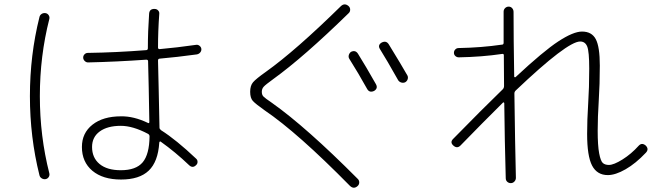

<svg xmlns="http://www.w3.org/2000/svg" viewBox="-20 -804 3040 887"><path d="M670.9 -173.8Q670.9 -181.6 664.1 -185.5Q593.8 -222.7 538.1 -222.7Q476.6 -222.7 440.9 -196.8Q405.3 -170.9 405.3 -125Q405.3 -75.2 439.9 -46.4Q474.6 -17.6 538.1 -17.6Q608.4 -17.6 639.2 -54.2Q669.9 -90.8 670.9 -173.8ZM663.1 -236.3Q669.9 -232.4 669.9 -241.2Q667 -394.5 667 -401.4Q666 -461.9 664.1 -521.5Q664.1 -528.3 655.3 -528.3Q519.5 -518.6 386.7 -515.6Q377.9 -515.6 371.1 -522.5Q364.3 -529.3 364.3 -538.1Q364.3 -546.9 370.6 -553.2Q377 -559.6 385.7 -559.6Q517.6 -561.5 654.3 -572.3Q663.1 -572.3 663.1 -581.1Q663.1 -658.2 668.9 -741.2Q670.9 -763.7 694.3 -762.7Q704.1 -762.7 710.4 -755.9Q716.8 -749 715.8 -740.2Q710 -660.2 710 -584Q710 -577.1 717.8 -577.1Q795.9 -584 884.8 -596.7Q893.6 -598.6 901.4 -592.8Q909.2 -586.9 910.2 -578.1Q911.1 -569.3 905.3 -562Q899.4 -554.7 889.6 -552.7Q796.9 -540 718.8 -533.2Q710 -533.2 710 -524.4Q711.9 -457 712.9 -400.4Q714.8 -336.9 716.8 -213.9Q716.8 -208 724.6 -202.1Q793.9 -158.2 885.7 -71.3Q892.6 -65.4 892.6 -56.2Q892.6 -46.9 885.7 -41Q870.1 -25.4 853.5 -41Q790 -101.6 722.7 -149.4Q720.7 -151.4 718.3 -149.9Q715.8 -148.4 715.8 -144.5Q710 -56.6 667 -15.6Q624 25.4 539.1 25.4Q455.1 25.4 406.7 -15.1Q358.4 -55.7 358.4 -125Q358.4 -189.5 407.2 -228Q456.1 -266.6 539.1 -266.6Q597.7 -267.6 663.1 -236.3ZM191.4 23.4Q181.6 25.4 172.9 20Q164.1 14.6 162.1 4.9Q118.2 -170.9 118.2 -359.9Q118.2 -548.8 162.1 -724.6Q164.1 -734.4 172.4 -739.7Q180.7 -745.1 191.4 -743.2Q200.2 -741.2 205.1 -733.4Q210 -725.6 208 -716.8Q164.1 -544.9 164.1 -359.9Q164.1 -174.8 208 -2.9Q210 5.9 205.1 13.7Q200.2 21.5 191.4 23.4Z M1633.8 -555.7Q1669.9 -498 1716.8 -415Q1727.5 -395.5 1708 -383.8Q1686.5 -374 1675.8 -393.6Q1635.7 -465.8 1593.8 -532.2Q1588.9 -540 1591.3 -549.3Q1593.8 -558.6 1601.6 -564.5Q1622.1 -574.2 1633.8 -555.7ZM1819.3 -433.6Q1766.6 -527.3 1735.4 -577.1Q1723.6 -595.7 1743.2 -607.4Q1764.6 -618.2 1776.4 -598.6Q1836.9 -500 1862.3 -455.1Q1866.2 -447.3 1863.3 -438Q1860.4 -428.7 1851.6 -423.8Q1842.8 -419.9 1833.5 -422.9Q1824.2 -425.8 1819.3 -433.6ZM1203.1 -293.9Q1160.2 -324.2 1147.9 -337.9Q1135.7 -351.6 1135.7 -379.9Q1135.7 -408.2 1148.9 -423.8Q1162.1 -439.5 1209 -472.7Q1345.7 -570.3 1555.7 -776.4Q1572.3 -791 1589.8 -776.4Q1597.7 -769.5 1597.7 -759.3Q1597.7 -749 1589.8 -742.2Q1382.8 -540 1242.2 -438.5Q1207 -413.1 1198.2 -403.3Q1189.5 -393.6 1189.5 -379.9Q1189.5 -366.2 1196.8 -358.4Q1204.1 -350.6 1237.3 -328.1Q1394.5 -216.8 1631.8 21.5Q1639.6 28.3 1639.6 38.6Q1639.6 48.8 1631.8 55.7Q1614.3 71.3 1596.7 54.7Q1355.5 -190.4 1203.1 -293.9Z M2073.2 -162.1Q2207 -298.8 2302.7 -391.6Q2308.6 -397.5 2308.6 -407.2Q2308.6 -429.7 2308.1 -476.6Q2307.6 -523.4 2307.6 -548.8Q2307.6 -556.6 2298.8 -554.7Q2206.1 -541 2099.6 -539.1Q2090.8 -539.1 2084 -544.9Q2077.1 -550.8 2077.1 -560.1Q2077.1 -569.3 2083.5 -575.7Q2089.8 -582 2098.6 -582Q2205.1 -584 2297.9 -597.7H2298.8Q2306.6 -597.7 2306.6 -606.4V-750Q2306.6 -759.8 2313.5 -766.6Q2320.3 -773.4 2330.1 -773.4Q2339.8 -773.4 2346.2 -766.1Q2352.5 -758.8 2352.5 -749Q2352.5 -627.9 2355.5 -450.2Q2355.5 -448.2 2357.9 -447.3Q2360.4 -446.3 2362.3 -448.2Q2491.2 -568.4 2560.1 -613.3Q2628.9 -658.2 2668.9 -658.2Q2713.9 -658.2 2732.4 -623Q2751 -587.9 2751 -501Q2751 -415 2746.1 -338.9Q2741.2 -261.7 2741.2 -200.2Q2741.2 -131.8 2748 -95.7Q2754.9 -59.6 2765.1 -50.8Q2775.4 -42 2793 -42Q2815.4 -42 2856 -67.4Q2896.5 -92.8 2930.7 -130.9Q2945.3 -146.5 2962.9 -131.8Q2979.5 -115.2 2963.9 -98.6Q2917 -48.8 2870.1 -22Q2823.2 4.9 2788.1 4.9Q2738.3 4.9 2715.3 -39.1Q2692.4 -83 2692.4 -185.5Q2692.4 -249 2697.3 -326.2Q2702.1 -398.4 2702.1 -487.3Q2702.1 -565.4 2692.9 -588.9Q2683.6 -612.3 2660.2 -612.3Q2600.6 -612.3 2362.3 -385.7Q2356.4 -379.9 2356.4 -372.1Q2359.4 -136.7 2363.3 17.6Q2363.3 27.3 2356.4 34.7Q2349.6 42 2339.8 42Q2330.1 42 2323.2 35.6Q2316.4 29.3 2316.4 18.6Q2311.5 -154.3 2309.6 -327.1Q2309.6 -329.1 2307.6 -330.6Q2305.7 -332 2303.7 -330.1Q2208 -235.4 2107.4 -131.8Q2091.8 -116.2 2074.7 -131.3Q2057.6 -146.5 2073.2 -162.1Z"/></svg>

Font: Rounded Mgen+ 2m light
Style: Regular
Weight: 200
Designer: [Source Han Sans]
Ryoko NISHIZUKA  (kana & ideographs); Paul D. Hunt (Latin, Greek & Cyrillic); Wenlong ZHANG  (bopomofo
Version: Version 1.059.20150602